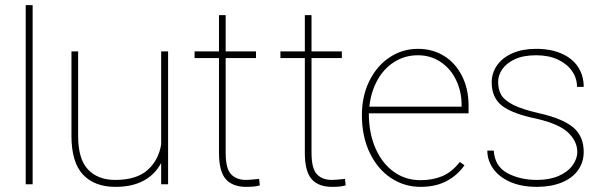

<svg xmlns="http://www.w3.org/2000/svg" viewBox="-20 -717 2344 747"><path d="M80 -697H107V0H80Z M634 0H607V-83Q584 -39 539.5 -14.5Q495 10 429 10Q348 10 303 -37.5Q258 -85 258 -189V-517H284V-188Q284 -98 322.5 -57.5Q361 -17 428 -17Q510 -17 553 -54.5Q596 -92 607 -154V-517H634Z M937 -17Q952 -17 988 -21L991 4Q975 10 938 10Q885 10 858.5 -20Q832 -50 832 -123V-491H737V-517H832V-658H858V-517H976V-491H858V-123Q858 -61 879 -39Q900 -17 937 -17Z M1271 -17Q1286 -17 1322 -21L1325 4Q1309 10 1272 10Q1219 10 1192.5 -20Q1166 -50 1166 -123V-491H1071V-517H1166V-658H1192V-517H1310V-491H1192V-123Q1192 -61 1213 -39Q1234 -17 1271 -17Z M1388 -269Q1388 -343 1417 -402Q1446 -461 1496 -494Q1546 -527 1606 -527Q1663 -527 1707.5 -499.5Q1752 -472 1777.5 -421.5Q1803 -371 1803 -307V-276H1415Q1415 -200 1440.5 -141Q1466 -82 1511.5 -49Q1557 -16 1616 -16Q1664 -16 1701.5 -32Q1739 -48 1769 -87L1787 -74Q1760 -35 1717.5 -12.5Q1675 10 1616 10Q1553 10 1501 -24.5Q1449 -59 1418.5 -122.5Q1388 -186 1388 -269ZM1417 -302H1776V-308Q1776 -360 1755 -404.5Q1734 -449 1695 -475.5Q1656 -502 1606 -502Q1555 -502 1514 -476Q1473 -450 1448 -404.5Q1423 -359 1417 -302Z M2068 -255Q1975 -274 1934 -305Q1893 -336 1893 -397Q1893 -433 1914 -463Q1935 -493 1974 -510Q2013 -527 2066 -527Q2123 -527 2165 -508.5Q2207 -490 2229 -456.5Q2251 -423 2251 -379H2225Q2225 -412 2206 -440Q2187 -468 2151 -485Q2115 -502 2066 -502Q2016 -502 1983 -486.5Q1950 -471 1934 -447.5Q1918 -424 1918 -398Q1918 -369 1930 -348Q1942 -327 1976 -309.5Q2010 -292 2075 -277Q2169 -256 2210 -221.5Q2251 -187 2251 -126Q2251 -86 2229 -55Q2207 -24 2165.5 -7Q2124 10 2069 10Q2009 10 1965.5 -9Q1922 -28 1899 -60.5Q1876 -93 1876 -131H1901Q1905 -70 1954 -43.5Q2003 -17 2069 -17Q2118 -17 2153.5 -32.5Q2189 -48 2207.5 -73.5Q2226 -99 2226 -126Q2226 -167 2190.5 -201Q2155 -235 2068 -255Z"/></svg>

Font: FreesentationVF
Style: Regular
Weight: 400
Designer: glyphs from Roboto by Christian Robertson / Hangul glyphs from Noto Sans CJK(Source Han Sans) by Jang Soo-young and Kang
Foundry: PT&
Version: Version 2.001;Glyphs 3.3.1 (3343)